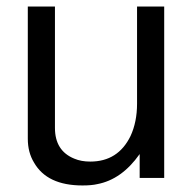

<svg xmlns="http://www.w3.org/2000/svg" viewBox="-20 -544 596 587"><path d="M482 0H407V-73Q352 5 277 19Q260 23 232 23Q124 23 84 -47Q65 -78 65 -120V-524H148V-153Q148 -83 207 -59Q228 -50 256 -50Q341 -50 379 -128Q399 -171 399 -227V-524H482Z"/></svg>

Font: Ekushey Lal Sabuj
Style: Regular
Weight: 400
Designer: Al Mamun Sumon
Foundry: Al Mamun Sumon
Version: Version 1.0